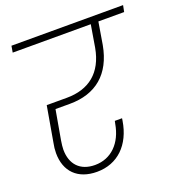

<svg xmlns="http://www.w3.org/2000/svg" viewBox="-135 -852 905 973"><g transform="rotate(-20 318.0 -365.5)"><path d="M28 -705H449L429 -585C406 -458 327 -396 207 -396H99L66 -206C62 -187 60 -169 60 -151C60 -52 120 9 224 9C336 9 413 -67 433 -190L435 -203H396L393 -189C376 -90 314 -27 226 -27C146 -27 101 -76 101 -155C101 -168 103 -184 106 -203L134 -362H211C352 -362 443 -437 470 -585L490 -705H629L636 -740H34Z"/></g></svg>

Font: Momo Neue ExtLt
Style: Italic
Weight: 200
Italic angle: -10°
Designer: Ninad Kale (Devanagari), Jonny Pinhorn (Latin)
Foundry: Indian Type Foundry
Version: 4.004